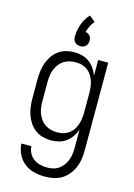

<svg xmlns="http://www.w3.org/2000/svg" viewBox="-143 -832 786 1128"><g transform="rotate(15 250.0 -268.5)"><path d="M247 223Q214 223 181 215Q148 207 122 186.5Q96 166 81 135.5Q66 105 64 71H125Q126 93 136.5 113Q147 133 164.5 145.5Q182 158 203.5 163Q225 168 247 168Q266 168 284 163.5Q302 159 317.5 148Q333 137 344 121.5Q355 106 361.5 88.5Q368 71 370.5 52.5Q373 34 373 15V-96Q365 -73 351 -53Q337 -33 317.5 -18.5Q298 -4 274.5 2Q251 8 227 8Q201 8 176.5 1.5Q152 -5 131.5 -20Q111 -35 96.5 -56Q82 -77 73.5 -100.5Q65 -124 61.5 -149.5Q58 -175 58 -200V-320Q58 -345 61.5 -370.5Q65 -396 73.5 -419.5Q82 -443 96.5 -464Q111 -485 131.5 -500Q152 -515 176.5 -521.5Q201 -528 227 -528Q251 -528 274.5 -522Q298 -516 317.5 -501.5Q337 -487 351 -467Q365 -447 373 -424V-520H434V15Q434 42 430 68Q426 94 415.5 118.5Q405 143 388 164Q371 185 348.5 198.5Q326 212 299.5 217.5Q273 223 247 223ZM249 -47Q268 -47 286 -51.5Q304 -56 319.5 -67Q335 -78 345.5 -93.5Q356 -109 362 -126.5Q368 -144 370.5 -162.5Q373 -181 373 -200V-320Q373 -339 370.5 -357.5Q368 -376 362 -393.5Q356 -411 345.5 -426.5Q335 -442 319.5 -453Q304 -464 286 -468.5Q268 -473 249 -473Q230 -473 211.5 -468.5Q193 -464 177 -453.5Q161 -443 149.5 -427.5Q138 -412 131 -394.5Q124 -377 121.5 -358Q119 -339 119 -320V-200Q119 -181 121.5 -162Q124 -143 131 -125.5Q138 -108 149.5 -92.5Q161 -77 177 -66.5Q193 -56 211.5 -51.5Q230 -47 249 -47ZM250 -571Q241 -571 232.5 -574Q224 -577 217.5 -583Q211 -589 208 -598Q205 -607 205 -616Q205 -655 218.5 -693.5Q232 -732 259 -760L295 -730Q281 -715 272.5 -697Q264 -679 259 -660Q267 -659 274 -655Q281 -651 286 -645Q291 -639 293 -631.5Q295 -624 295 -616Q295 -607 292 -598Q289 -589 282.5 -583Q276 -577 267.5 -574Q259 -571 250 -571Z"/></g></svg>

Font: Iosevka Curly Light
Style: Regular
Weight: 300
Monospace: yes
Designer: Belleve Invis
Foundry: Belleve Invis
Version: Version 22.1.2; ttfautohint (v1.8.4)